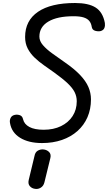

<svg xmlns="http://www.w3.org/2000/svg" viewBox="-20 -950 718 1277"><path d="M259.5 1.5Q170.5 1.5 113.8 -33.5Q57 -68.5 46.5 -132Q43 -149.5 50.5 -165.5Q58 -181.5 78.5 -186Q95 -189.5 112 -183.8Q129 -178 133.5 -156.5Q141 -124 175.5 -105.5Q210 -87 270.5 -87Q336 -87 385.5 -111Q435 -135 462.8 -177.8Q490.5 -220.5 490.5 -276.5Q490.5 -308.5 476.5 -336.8Q462.5 -365 429.8 -396Q397 -427 341.5 -467Q307 -491.5 272.8 -515.5Q238.5 -539.5 210 -566.8Q181.5 -594 164.2 -627.5Q147 -661 147 -704Q147 -813 232.8 -871.5Q318.5 -930 479.5 -930Q568.5 -930 616.2 -899.8Q664 -869.5 677.5 -797Q680 -779.5 674.5 -764.5Q669 -749.5 650 -743.5Q633 -739.5 613 -745.2Q593 -751 590 -772Q586.5 -795 574 -810.5Q561.5 -826 536.5 -834Q511.5 -842 469 -842Q361 -842 301.5 -806.5Q242 -771 242 -706.5Q242 -677 265.5 -649.8Q289 -622.5 327.8 -594.5Q366.5 -566.5 412.5 -534.5Q474.5 -491.5 512.5 -451.5Q550.5 -411.5 567.8 -371.8Q585 -332 585 -289Q585 -224 561.8 -170.5Q538.5 -117 495.2 -78.5Q452 -40 392 -19.2Q332 1.5 259.5 1.5ZM213 306Q192 303.5 178.5 288.2Q165 273 171 247L209.5 87Q214 62.5 231.2 52.2Q248.5 42 270 44Q292 46.5 306.5 61Q321 75.5 315 101L275.5 262.5Q269.5 287 251.2 298.2Q233 309.5 213 306Z"/></svg>

Font: Edu AU VIC WA NT Pre Medium
Style: Regular
Weight: 500
Designer: Tina and Corey Anderson, Eben Sorkin, Mirko Velimirovic
Foundry: Google for Education
Version: Version 1.001